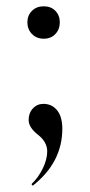

<svg xmlns="http://www.w3.org/2000/svg" viewBox="-20 -429 286 610"><path d="M81.5 -321Q67 -336 67 -358Q67 -380 81.5 -394.5Q96 -409 119 -409Q142 -409 156 -394.5Q170 -380 170 -358Q170 -336 156 -321Q142 -306 119 -306Q96 -306 81.5 -321ZM84 161 80 156Q102 135 116 106Q130 77 130 52Q130 22 100.5 -1Q71 -24 71 -48Q71 -70 84.5 -84.5Q98 -99 118 -99Q145 -99 161.5 -78.5Q178 -58 178 -20Q178 87 84 161Z"/></svg>

Font: Libre Caslon Display
Style: Regular
Weight: 400
Designer: Pablo Impallari, Rodrigo Fuenzalida
Foundry: Pablo Impallari, Rodrigo Fuenzalida
Version: Version 1.002